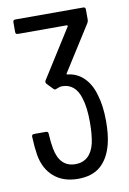

<svg xmlns="http://www.w3.org/2000/svg" viewBox="-82 -751 546 811"><g transform="rotate(-10 191.0 -345.5)"><path d="M33 -123Q28 -153 26 -200Q26 -210 36 -210H87Q97 -210 97 -200Q99 -162 104 -136Q119 -54 187 -54Q218 -54 239 -72.5Q260 -91 269 -128Q277 -165 277 -218Q277 -283 264 -322Q255 -354 235.5 -371Q216 -388 187 -388Q178 -388 164 -382Q155 -377 150 -383L124 -410Q119 -417 123 -424L255 -633Q256 -634 255 -636Q254 -638 252 -638H42Q32 -638 32 -648V-690Q32 -700 42 -700H333Q343 -700 343 -690V-645Q343 -640 339 -632L216 -438Q215 -436 215.5 -434.5Q216 -433 218 -433Q259 -429 288 -400.5Q317 -372 330 -325Q345 -277 345 -211Q345 -154 335 -114Q320 -54 284 -22.5Q248 9 187 9Q123 9 83 -26Q43 -61 33 -123Z"/></g></svg>

Font: Barlow Condensed
Style: Regular
Weight: 400
Width: 3
Designer: Jeremy Tribby
Foundry: Tribby Type
Version: Version 1.500